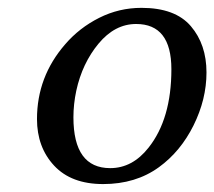

<svg xmlns="http://www.w3.org/2000/svg" viewBox="-20 -459 546 489"><path d="M146 -346.2Q182.1 -388.2 232.7 -413.6Q283.2 -439 340.3 -439Q426.3 -439 466.1 -392.3Q505.9 -345.7 505.9 -274.4Q505.9 -206.1 472.9 -139.6Q439.9 -73.2 384.8 -33.2Q325.7 9.8 242.7 9.8Q161.6 9.8 117.9 -37.1Q74.2 -84 74.2 -155.8Q74.2 -263.7 146 -346.2ZM326.7 -397.9Q272.5 -397.9 231 -347.9Q189.5 -297.9 174.3 -228Q167 -193.8 167 -160.2Q167 -30.8 260.7 -30.8Q317.4 -30.8 358.4 -83Q416.5 -156.2 416.5 -282.7Q416.5 -397.9 326.7 -397.9Z"/></svg>

Font: Linux Biolinum
Style: Italic
Weight: 400
Italic angle: -12°
Designer: Philipp H. Poll
Foundry: Philipp H. Poll
Version: Version 1.1.3 ; ttfautohint (v0.9)